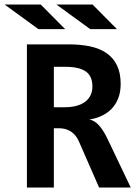

<svg xmlns="http://www.w3.org/2000/svg" viewBox="-57 -836 626 856"><path d="M384.8 0 294.9 -205.1Q282.2 -234.4 259.5 -249.3Q236.8 -264.2 206.1 -264.2H183.1V0H63V-638.2H249Q301.8 -638.2 344.7 -629.2Q387.7 -620.1 418 -599.1Q448.2 -578.1 464.6 -544.4Q481 -510.7 481 -461.9Q481 -426.8 470.7 -399.4Q460.4 -372.1 441.9 -352.3Q423.3 -332.5 397.7 -320.3Q372.1 -308.1 341.8 -303.2Q365.2 -298.3 384.8 -276.6Q404.3 -254.9 423.8 -213.9L525.9 0ZM355 -450.2Q355 -497.1 325.2 -517.6Q295.4 -538.1 235.8 -538.1H183.1V-357.9H231.9Q259.8 -357.9 282.5 -363.8Q305.2 -369.6 321.3 -381.3Q337.4 -393.1 346.2 -410.4Q355 -427.7 355 -450.2ZM124.5 -815.9 233.4 -706.1H114.3L-36.6 -815.9ZM355.5 -815.9 464.4 -706.1H345.2L194.3 -815.9ZM0 -638.2Z"/></svg>

Font: Code New Roman
Style: Bold
Weight: 700
Monospace: yes
Designer: Sam Radian
Foundry: Code New Roman
Version: Version 1.508 October 19, 2014